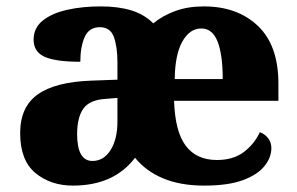

<svg xmlns="http://www.w3.org/2000/svg" viewBox="-20 -570 929 600"><path d="M208 10Q138 10 90.5 -29.5Q43 -69 43 -154Q43 -236 98 -275Q153 -314 265 -318L347 -321V-375Q347 -423 336 -454Q325 -485 292 -485Q258 -485 244.5 -454Q231 -423 231 -377Q154 -377 119.5 -392.5Q85 -408 85 -446Q85 -483 114 -506Q143 -529 190.5 -539.5Q238 -550 295 -550Q350 -550 390.5 -537.5Q431 -525 459 -497Q488 -521 527.5 -535.5Q567 -550 617 -550Q722 -550 786 -489Q850 -428 850 -309V-255H524Q527 -159 560.5 -114.5Q594 -70 658 -70Q709 -70 742 -95Q775 -120 792 -157Q808 -151 818 -138Q828 -125 828 -107Q828 -78 806.5 -51Q785 -24 739 -7Q693 10 618 10Q544 10 490 -12.5Q436 -35 402 -77Q336 10 208 10ZM676 -323Q676 -399 660 -440Q644 -481 609 -481Q573 -481 550 -440.5Q527 -400 526 -323ZM269 -67Q304 -67 325.5 -101Q347 -135 347 -191V-264L310 -261Q260 -258 240.5 -230.5Q221 -203 221 -151Q221 -67 269 -67Z"/></svg>

Font: Noto Serif Tamil ExtraBold
Style: Italic
Weight: 800
Italic angle: -12°
Designer: Indian Type Foundry, Tom Grace, and the Monotype Design Team
Foundry: Monotype Imaging Inc.
Version: Version 2.003; ttfautohint (v1.8.4.7-5d5b)